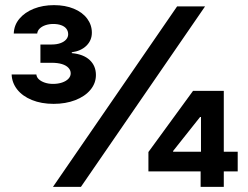

<svg xmlns="http://www.w3.org/2000/svg" viewBox="-20 -732 972 752"><path d="M673.7 -707H783.2L296.9 0H187.4ZM561.3 -136.6 736 -376H801.1V-273.8H763.7L658 -140.6V-137.6H911V-60.7H561.3ZM765.8 -83.2 767.2 -117.5V-376H856.5V0H765.8ZM25.6 -440.4H122.4Q123.5 -429.2 132.4 -421.2Q141.2 -413.1 155.6 -408.3Q170.1 -403.4 187.7 -403.4Q207.4 -403.4 223.3 -408.8Q239.1 -414.2 248 -423.6Q256.9 -433 256.9 -444.7Q256.9 -456.9 248.1 -466.3Q239.4 -475.8 222.7 -481Q206 -486.1 182.4 -486.1H138.3V-557.7H182.4Q201.9 -557.7 216.4 -562.9Q230.9 -568 238.9 -577.2Q247 -586.4 247 -597.7Q247 -610 240.1 -619.2Q233.3 -628.3 219.9 -633.2Q206.6 -638.1 188.8 -638.1Q172.2 -638.1 158.4 -633.5Q144.5 -628.9 135.6 -620.3Q126.8 -611.8 125.7 -600.6H33.9Q34.9 -633.4 55.9 -658.5Q76.9 -683.6 112.3 -697.8Q147.8 -711.9 191.6 -711.9Q235.2 -711.9 269.1 -697.9Q303 -683.9 321.4 -659.1Q339.8 -634.4 339.8 -604.1Q339.8 -574 318.5 -553Q297.1 -532.1 261.2 -527.3V-523.9Q307.1 -519.7 331.4 -496.8Q355.7 -474 355.7 -438.3Q355.7 -406 334.2 -380.2Q312.8 -354.5 274.9 -339.8Q237.1 -325.2 189.9 -325.2Q142.1 -325.2 105 -340.3Q67.8 -355.5 47.2 -381.8Q26.7 -408.2 25.6 -440.4Z"/></svg>

Font: WEMIX Pretendard Variable
Style: Regular
Weight: 400
Designer: Base glyphs from Inter by Rasmus Andersson; Hangeul glyphs from Noto Sans CJK(Source Han Sans) by Jang Soo-young and Kan
Foundry: Kil Hyung-jin
Version: Version 1.000;Glyphs 3.2 (3208)